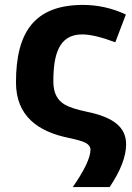

<svg xmlns="http://www.w3.org/2000/svg" viewBox="-20 -576 538 781"><path d="M314 -436C348 -436 393 -425 449 -404L492 -517C436 -543 378 -556 318 -556C120 -556 45 -445 45 -241C45 -103 136 -40 260 -15C292 -8 315 -2 328 5C341 12 348 21 348 33C348 65 324 116 276 185H426C471 118 493 60 493 11C493 -24 480 -51 455 -72C430 -93 390 -110 335 -121C292 -130 262 -140 246 -149C214 -167 197 -196 197 -245C197 -351 218 -436 314 -436Z"/></svg>

Font: Passageway
Style: Regular
Weight: 700
Foundry: Ascender Corporation
Version: Version 1.11